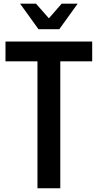

<svg xmlns="http://www.w3.org/2000/svg" viewBox="-20 -1006 522 1026"><path d="M180.2 -678.2H9.3V-784.2H472.7V-678.2H302.2V0H180.2ZM87.4 -986.3H172.4L241.2 -908.2L309.6 -986.3H395L296.9 -850.1H185.5Z"/></svg>

Font: Decalotype Medium
Style: Regular
Weight: 500
Designer: Alfredo Marco Pradil
Foundry: Alfredo Marco Pradil
Version: Version 1.0